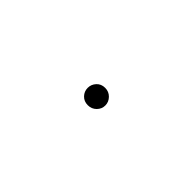

<svg xmlns="http://www.w3.org/2000/svg" viewBox="36 -612 529 529"><g transform="rotate(45 300.0 -348.0)"><path d="M268.6 -347.7Q268.6 -334 278.1 -324Q287.6 -314 302.7 -314Q317.4 -314 327.4 -324Q337.4 -334 337.4 -347.7Q337.4 -361.3 327.4 -371.6Q317.4 -381.8 302.7 -381.8Q287.6 -381.8 278.1 -371.6Q268.6 -361.3 268.6 -347.7Z"/></g></svg>

Font: Roboto Mono ExtraLight
Style: Regular
Weight: 250
Monospace: yes
Designer: Google
Version: Version 3.000